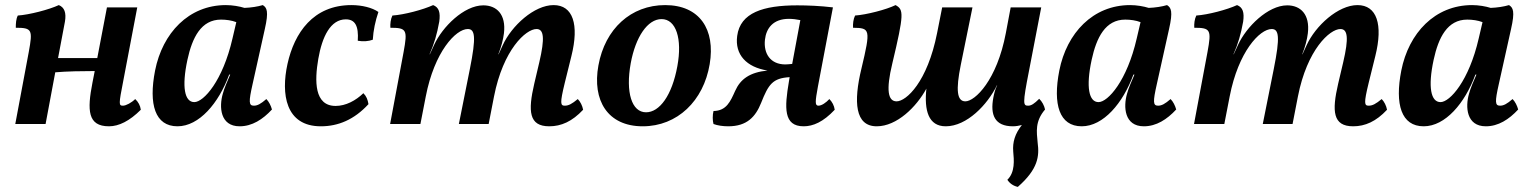

<svg xmlns="http://www.w3.org/2000/svg" viewBox="-20 -487 6011 754"><path d="M511 -98C497 -84 475 -72 463 -72C446 -72 446 -77 464 -169L519 -458H400L362 -259H208L235 -402C241 -437 233 -458 211 -467C172 -449 95 -429 50 -426C43 -413 42 -395 42 -378C106 -378 109 -370 93 -283L40 0H159L197 -203C241 -207 306 -208 352 -208L343 -162C322 -54 324 9 408 9C447 9 489 -12 533 -56C531 -72 523 -87 511 -98Z M1026 -98C1004 -79 991 -72 977 -72C957 -72 956 -86 972 -157L1020 -373C1036 -443 1028 -457 1012 -467C992 -461 966 -457 940 -456C921 -462 893 -467 867 -467C721 -467 618 -357 589 -210C563 -77 589 9 677 9C762 9 839 -82 880 -194H884C874 -171 860 -139 855 -119C840 -68 844 9 921 9C970 9 1012 -18 1048 -57C1044 -72 1036 -88 1026 -98ZM743 -86C705 -86 693 -145 716 -252C735 -340 770 -410 848 -410C868 -410 890 -407 908 -400L893 -336C855 -170 780 -86 743 -86Z M1240 9C1308 9 1371 -17 1427 -78C1424 -96 1419 -109 1407 -121C1377 -92 1338 -71 1298 -71C1214 -71 1215 -169 1230 -256C1245 -343 1278 -411 1338 -411C1374 -411 1389 -386 1385 -327C1406 -323 1428 -325 1444 -331C1446 -367 1454 -405 1466 -440C1442 -457 1401 -467 1360 -467C1210 -467 1136 -358 1109 -236C1083 -118 1101 9 1240 9Z M2137 9C2184 9 2227 -10 2270 -56C2267 -72 2259 -88 2249 -98C2226 -79 2213 -72 2198 -72C2181 -72 2178 -80 2198 -162L2224 -267C2255 -391 2230 -467 2154 -467C2078 -467 1989 -386 1954 -309L1938 -274H1937C1949 -304 1956 -332 1959 -356C1968 -431 1930 -466 1878 -466C1802 -466 1717 -381 1685 -311L1668 -274H1667C1685 -315 1696 -352 1705 -402C1710 -438 1704 -458 1681 -467C1642 -449 1567 -429 1521 -426C1514 -412 1512 -393 1513 -378C1577 -378 1581 -370 1565 -283L1512 0H1631L1652 -108C1686 -284 1770 -373 1817 -373C1845 -373 1851 -344 1825 -215L1782 0H1899L1920 -108C1956 -292 2045 -373 2087 -373C2116 -373 2120 -337 2098 -243L2078 -158C2053 -50 2057 9 2137 9Z M2504 9C2640 9 2743 -91 2767 -235C2790 -371 2728 -467 2592 -467C2458 -467 2356 -374 2330 -230C2305 -93 2366 9 2504 9ZM2517 -46C2461 -46 2436 -124 2457 -239C2476 -342 2523 -412 2578 -412C2635 -412 2660 -335 2640 -227C2619 -112 2570 -46 2517 -46Z M3237 -98C3224 -84 3207 -72 3194 -72C3180 -72 3181 -87 3192 -147L3251 -458C3201 -464 3151 -466 3111 -466C2977 -466 2887 -437 2875 -346C2865 -272 2912 -223 2994 -210C2925 -203 2888 -177 2867 -130C2848 -88 2833 -52 2782 -51C2778 -36 2778 -13 2782 0C2798 6 2819 9 2840 9C2913 9 2947 -28 2969 -83C2998 -156 3014 -180 3081 -184L3078 -166C3061 -65 3056 9 3136 9C3173 9 3213 -8 3258 -56C3256 -72 3248 -87 3237 -98ZM2984 -331C2989 -376 3016 -413 3078 -413C3092 -413 3109 -411 3123 -408L3091 -236C3081 -235 3071 -234 3064 -234C3006 -234 2978 -276 2984 -331Z M4084 -57C4081 -72 4072 -89 4061 -99C4042 -80 4030 -72 4018 -72C3998 -72 3995 -77 4021 -209L4069 -458H3949L3930 -357C3895 -172 3809 -89 3771 -89C3738 -89 3733 -133 3753 -232L3799 -458H3680L3660 -357C3622 -165 3539 -89 3501 -89C3467 -89 3459 -133 3484 -237C3531 -434 3529 -449 3497 -467C3460 -449 3382 -429 3338 -426C3331 -412 3329 -393 3330 -378C3397 -377 3400 -373 3363 -218C3331 -86 3338 9 3423 9C3502 9 3579 -67 3618 -139C3609 -53 3626 9 3694 9C3777 9 3858 -76 3895 -152H3896C3888 -136 3884 -120 3881 -104C3868 -36 3886 9 3958 9C3969 9 3981 7 3993 4C3966 38 3956 71 3959 108C3962 141 3967 189 3936 219C3945 233 3959 243 3977 247C4057 177 4062 126 4055 74C4051 30 4044 -10 4084 -57Z M4577 -98C4555 -79 4542 -72 4528 -72C4508 -72 4507 -86 4523 -157L4571 -373C4587 -443 4579 -457 4563 -467C4543 -461 4517 -457 4491 -456C4472 -462 4444 -467 4418 -467C4272 -467 4169 -357 4140 -210C4114 -77 4140 9 4228 9C4313 9 4390 -82 4431 -194H4435C4425 -171 4411 -139 4406 -119C4391 -68 4395 9 4472 9C4521 9 4563 -18 4599 -57C4595 -72 4587 -88 4577 -98ZM4294 -86C4256 -86 4244 -145 4267 -252C4286 -340 4321 -410 4399 -410C4419 -410 4441 -407 4459 -400L4444 -336C4406 -170 4331 -86 4294 -86Z M5294 9C5341 9 5384 -10 5427 -56C5424 -72 5416 -88 5406 -98C5383 -79 5370 -72 5355 -72C5338 -72 5335 -80 5355 -162L5381 -267C5412 -391 5387 -467 5311 -467C5235 -467 5146 -386 5111 -309L5095 -274H5094C5106 -304 5113 -332 5116 -356C5125 -431 5087 -466 5035 -466C4959 -466 4874 -381 4842 -311L4825 -274H4824C4842 -315 4853 -352 4862 -402C4867 -438 4861 -458 4838 -467C4799 -449 4724 -429 4678 -426C4671 -412 4669 -393 4670 -378C4734 -378 4738 -370 4722 -283L4669 0H4788L4809 -108C4843 -284 4927 -373 4974 -373C5002 -373 5008 -344 4982 -215L4939 0H5056L5077 -108C5113 -292 5202 -373 5244 -373C5273 -373 5277 -337 5255 -243L5235 -158C5210 -50 5214 9 5294 9Z M5920 -98C5898 -79 5885 -72 5871 -72C5851 -72 5850 -86 5866 -157L5914 -373C5930 -443 5922 -457 5906 -467C5886 -461 5860 -457 5834 -456C5815 -462 5787 -467 5761 -467C5615 -467 5512 -357 5483 -210C5457 -77 5483 9 5571 9C5656 9 5733 -82 5774 -194H5778C5768 -171 5754 -139 5749 -119C5734 -68 5738 9 5815 9C5864 9 5906 -18 5942 -57C5938 -72 5930 -88 5920 -98ZM5637 -86C5599 -86 5587 -145 5610 -252C5629 -340 5664 -410 5742 -410C5762 -410 5784 -407 5802 -400L5787 -336C5749 -170 5674 -86 5637 -86Z"/></svg>

Font: Vollkorn Semibold
Style: Italic
Weight: 600
Italic angle: -11°
Designer: Friedrich Althausen
Foundry: Friedrich Althausen
Version: Version 4.015;PS 004.015;hotconv 1.0.88;makeotf.lib2.5.64775